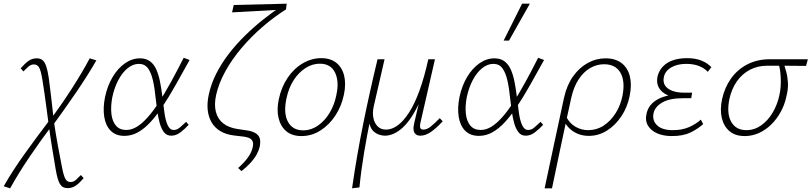

<svg xmlns="http://www.w3.org/2000/svg" viewBox="-65 -731 4396 1040"><path d="M301 288Q273 288 259.5 265.5Q246 243 236 183Q228 134 217.5 71Q207 8 199 -54Q193 -101 187 -144.5Q181 -188 175.5 -228Q170 -268 164 -303Q156 -350 146.5 -366Q137 -382 118 -382Q102 -382 87.5 -369Q73 -356 62 -344L47 -361Q69 -386 88.5 -400.5Q108 -415 134 -415Q153 -415 165 -405.5Q177 -396 185 -373Q193 -350 199 -310Q202 -287 205.5 -259Q209 -231 212.5 -201Q216 -171 219.5 -139.5Q223 -108 226 -79Q237 -5 248.5 58Q260 121 271 176Q280 222 289.5 238.5Q299 255 317 255Q334 255 348 242Q362 229 373 217L388 234Q367 259 347 273.5Q327 288 301 288ZM-10 289 -45 278Q4 192 69.5 101Q135 10 204 -81L215 -49Q151 36 92.5 122.5Q34 209 -10 289ZM219 -49 207 -82Q268 -164 324 -251Q380 -338 421 -415L457 -404Q410 -322 347 -230Q284 -138 219 -49Z M609 5Q562 5 534.5 -23Q507 -51 499.5 -99Q492 -147 504 -206Q517 -267 545.5 -314.5Q574 -362 612.5 -388.5Q651 -415 693 -415Q726 -415 747.5 -399Q769 -383 781.5 -355Q794 -327 801.5 -290Q809 -253 814 -211Q820 -164 825.5 -122Q831 -80 843 -53.5Q855 -27 876 -27Q894 -27 910 -41Q926 -55 943 -71L957 -55Q938 -34 913.5 -15Q889 4 863 4Q838 4 823.5 -14.5Q809 -33 800.5 -63Q792 -93 787 -129Q782 -165 778 -200Q773 -253 763.5 -295Q754 -337 736.5 -361Q719 -385 687 -385Q656 -385 627 -362Q598 -339 576 -297.5Q554 -256 543 -203Q534 -154 538.5 -114Q543 -74 563 -50.5Q583 -27 619 -27Q648 -27 676.5 -44.5Q705 -62 734.5 -95Q764 -128 795 -175.5Q826 -223 859.5 -284Q893 -345 930 -418L962 -406Q921 -332 885.5 -269Q850 -206 816 -155Q782 -104 749 -68.5Q716 -33 681.5 -14Q647 5 609 5Z M1243 196 1225 179Q1257 151 1277.5 122.5Q1298 94 1304 66Q1309 43 1301.5 31Q1294 19 1278 14Q1262 9 1242.5 7.5Q1223 6 1204 3Q1160 -2 1129 -20.5Q1098 -39 1081 -68.5Q1064 -98 1060 -136Q1056 -174 1066 -219Q1078 -276 1106 -331.5Q1134 -387 1174 -439Q1214 -491 1262 -538Q1310 -585 1361 -625.5Q1412 -666 1462 -699L1484 -680Q1419 -639 1357 -585.5Q1295 -532 1243 -470.5Q1191 -409 1155.5 -344.5Q1120 -280 1106 -218Q1094 -164 1104.5 -124.5Q1115 -85 1145 -62Q1175 -39 1223 -32Q1247 -28 1270.5 -25Q1294 -22 1313 -13Q1332 -4 1340 13Q1348 30 1342 63Q1337 84 1325 106Q1313 128 1292.5 150.5Q1272 173 1243 196ZM1192 -664 1201 -704 1488 -711 1484 -680Z M1568 6Q1517 6 1486 -20Q1455 -46 1444 -91Q1433 -136 1445 -193Q1459 -259 1493 -309.5Q1527 -360 1575 -388Q1623 -416 1675 -416Q1725 -416 1756.5 -391Q1788 -366 1799 -321.5Q1810 -277 1798 -219Q1785 -156 1751.5 -105Q1718 -54 1670.5 -24Q1623 6 1568 6ZM1577 -25Q1620 -25 1657 -50.5Q1694 -76 1720.5 -120Q1747 -164 1757 -217Q1773 -289 1750 -337.5Q1727 -386 1667 -386Q1627 -386 1590 -362.5Q1553 -339 1525.5 -296.5Q1498 -254 1486 -195Q1470 -117 1495 -71Q1520 -25 1577 -25Z M1842 289Q1867 114 1902.5 -61Q1938 -236 1980 -410H2018L1959 -153Q1952 -121 1957.5 -92.5Q1963 -64 1980.5 -46.5Q1998 -29 2026 -29Q2057 -29 2088 -51Q2119 -73 2149.5 -119.5Q2180 -166 2206.5 -238.5Q2233 -311 2255 -410H2279Q2249 -268 2207 -176.5Q2165 -85 2117 -40.5Q2069 4 2019 4Q2006 4 1989 -1.5Q1972 -7 1958 -20Q1944 -33 1937.5 -56.5Q1931 -80 1936 -115L1941 -86Q1923 1 1907 96.5Q1891 192 1882 284ZM2212 4Q2197 4 2187.5 -3.5Q2178 -11 2175.5 -25.5Q2173 -40 2178 -61L2259 -410H2291L2213 -69Q2208 -48 2211.5 -38.5Q2215 -29 2228 -29Q2248 -29 2269.5 -46.5Q2291 -64 2317 -91L2333 -74Q2300 -38 2270 -17Q2240 4 2212 4Z M2529 5Q2482 5 2454.5 -23Q2427 -51 2419.5 -99Q2412 -147 2424 -206Q2437 -267 2465.5 -314.5Q2494 -362 2532.5 -388.5Q2571 -415 2613 -415Q2646 -415 2667.5 -399Q2689 -383 2701.5 -355Q2714 -327 2721.5 -290Q2729 -253 2734 -211Q2740 -164 2745.5 -122Q2751 -80 2763 -53.5Q2775 -27 2796 -27Q2814 -27 2830 -41Q2846 -55 2863 -71L2877 -55Q2858 -34 2833.5 -15Q2809 4 2783 4Q2758 4 2743.5 -14.5Q2729 -33 2720.5 -63Q2712 -93 2707 -129Q2702 -165 2698 -200Q2693 -253 2683.5 -295Q2674 -337 2656.5 -361Q2639 -385 2607 -385Q2576 -385 2547 -362Q2518 -339 2496 -297.5Q2474 -256 2463 -203Q2454 -154 2458.5 -114Q2463 -74 2483 -50.5Q2503 -27 2539 -27Q2568 -27 2596.5 -44.5Q2625 -62 2654.5 -95Q2684 -128 2715 -175.5Q2746 -223 2779.5 -284Q2813 -345 2850 -418L2882 -406Q2841 -332 2805.5 -269Q2770 -206 2736 -155Q2702 -104 2669 -68.5Q2636 -33 2601.5 -14Q2567 5 2529 5ZM2663 -511 2763 -711H2805L2692 -511Z M2885 289Q2899 226 2911 167.5Q2923 109 2936 50Q2949 -9 2962 -70.5Q2975 -132 2990 -201Q3005 -269 3038.5 -316.5Q3072 -364 3118 -389.5Q3164 -415 3215 -415Q3268 -415 3301.5 -389.5Q3335 -364 3346.5 -318.5Q3358 -273 3346 -213Q3334 -151 3301 -101.5Q3268 -52 3222.5 -23.5Q3177 5 3124 5Q3093 5 3066.5 -5.5Q3040 -16 3020 -35Q3000 -54 2989 -80L3002 -99Q3020 -63 3052 -44.5Q3084 -26 3121 -26Q3167 -26 3204.5 -50.5Q3242 -75 3269 -117Q3296 -159 3307 -213Q3322 -292 3295.5 -337.5Q3269 -383 3207 -383Q3167 -383 3131 -362Q3095 -341 3068.5 -300Q3042 -259 3029 -200Q3023 -171 3017.5 -147Q3012 -123 3005.5 -92.5Q2999 -62 2989 -15Q2979 32 2963.5 105Q2948 178 2925 289Z M3574 6Q3528 6 3494 -9Q3460 -24 3444 -52Q3428 -80 3438 -119Q3450 -168 3500.5 -194.5Q3551 -221 3634 -221L3632 -200Q3586 -200 3552 -215Q3518 -230 3503.5 -256.5Q3489 -283 3497 -319Q3505 -349 3526 -371Q3547 -393 3580 -404.5Q3613 -416 3656 -416Q3701 -416 3734 -403Q3767 -390 3788 -367L3769 -342Q3750 -362 3721 -373.5Q3692 -385 3652 -385Q3604 -385 3571 -366Q3538 -347 3531 -314Q3525 -286 3538 -267Q3551 -248 3578 -238.5Q3605 -229 3640 -229H3684L3679 -199H3635Q3562 -199 3522.5 -176Q3483 -153 3475 -118Q3467 -78 3494.5 -52Q3522 -26 3579 -26Q3630 -26 3667.5 -42.5Q3705 -59 3731 -83L3744 -59Q3714 -32 3674.5 -13Q3635 6 3574 6Z M3969 6Q3918 6 3887 -20Q3856 -46 3845 -91Q3834 -136 3846 -193Q3860 -257 3894.5 -305.5Q3929 -354 3981.5 -381.5Q4034 -409 4099 -410H4311L4301 -374Q4239 -375 4183 -375Q4127 -375 4091 -375Q4039 -375 3997 -353Q3955 -331 3926.5 -290.5Q3898 -250 3886 -195Q3870 -117 3895.5 -71.5Q3921 -26 3978 -26Q4021 -26 4057.5 -51.5Q4094 -77 4120 -120.5Q4146 -164 4157 -217Q4162 -239 4163.5 -263Q4165 -287 4164 -309.5Q4163 -332 4160 -352Q4157 -372 4151 -386L4177 -393Q4186 -371 4193.5 -343.5Q4201 -316 4203 -283Q4205 -250 4195 -210Q4186 -166 4165 -127Q4144 -88 4114 -58Q4084 -28 4047 -11Q4010 6 3969 6Z"/></svg>

Font: Ysabeau Office ExtraLight
Style: Italic
Weight: 250
Italic angle: -12°
Designer: Christian Thalmann (Catharsis Fonts)
Version: Version 2.001;gftools[0.9.30]; featfreeze: tnum,lnum,ss02